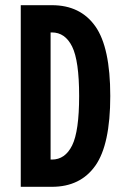

<svg xmlns="http://www.w3.org/2000/svg" viewBox="-20 -720 480 740"><path d="M60 0V-700H180Q290 -700 347.5 -618.5Q405 -537 405 -350Q405 -163 347.5 -81.5Q290 0 180 0ZM180 -105Q231 -105 258 -159.5Q285 -214 285 -350Q285 -486 258 -540.5Q231 -595 180 -595H175V-105Z"/></svg>

Font: Gully ECD Medium
Style: Regular
Weight: 500
Width: 2
Designer: jaikishan Patel
Foundry: MagicType
Version: Version 1.000;Glyphs 3.2 (3242)